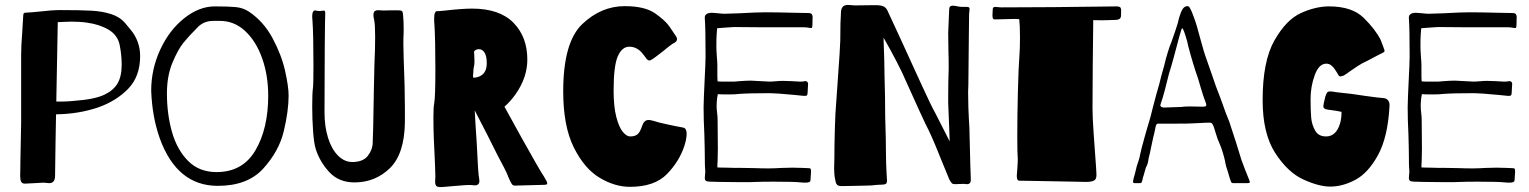

<svg xmlns="http://www.w3.org/2000/svg" viewBox="-20 -745 6218 781"><path d="M550 -517Q550 -434 501.5 -384Q453 -334 379 -308Q299 -281 208 -280L206 -171L204 -30Q204 0 180 0Q174 0 168 -1Q162 -2 158 -2L120 0L81 2Q70 2 66 -6Q62 -14 62 -30Q62 -35 62.5 -49Q63 -63 63 -91Q66 -244 66 -246V-520Q66 -560 70 -607L74 -673Q74 -689 77.5 -691.5Q81 -694 93 -694Q101 -694 141 -698Q193 -704 224 -704Q308 -704 352.5 -701.5Q397 -699 432.5 -687.5Q468 -676 489 -651Q493 -646 511.5 -624Q530 -602 540 -575Q550 -548 550 -517ZM475 -482Q475 -520 467 -561Q459 -602 422 -624Q385 -646 333 -653Q306 -657 269 -657Q253 -657 215 -655L209 -332Q248 -331 284 -335Q366 -341 405 -360Q441 -377 458 -405.5Q475 -434 475 -482Z M1154 -356Q1154 -294 1134.5 -212Q1115 -130 1051 -59.5Q987 11 866 11Q700 11 630 -182Q599 -269 595 -376Q595 -464 632 -543.5Q669 -623 729.5 -671Q790 -719 854 -719Q912 -719 940.5 -716Q969 -713 992 -698Q1052 -658 1088.5 -590Q1125 -522 1139.5 -457.5Q1154 -393 1154 -356ZM1071 -356Q1071 -438 1046.5 -507.5Q1022 -577 977.5 -618.5Q933 -660 875 -660Q870 -660 848.5 -660Q827 -660 811 -653Q795 -646 782 -632Q749 -599 726.5 -571.5Q704 -544 681.5 -490Q659 -436 659 -365Q659 -281 679.5 -208.5Q700 -136 745 -90.5Q790 -45 861 -45Q967 -45 1019 -133.5Q1071 -222 1071 -356Z M1300 -288Q1300 -230 1314.5 -184Q1329 -138 1355 -112Q1381 -86 1413 -86Q1457 -86 1476.5 -111.5Q1496 -137 1496 -165L1498 -226Q1501 -376 1501 -392Q1501 -415 1503 -483Q1506 -540 1506 -595Q1506 -644 1502 -664Q1499 -676 1499 -683Q1499 -697 1505.5 -700.5Q1512 -704 1518.5 -703.5Q1525 -703 1527 -703Q1537 -702 1549.5 -702.5Q1562 -703 1572 -703H1598Q1614 -703 1616.5 -698.5Q1619 -694 1620 -679Q1622 -657 1622 -625Q1622 -603 1621 -593Q1620 -583 1622 -509Q1627 -387 1627 -308V-247Q1625 -118 1565.5 -60.5Q1506 -3 1422 -3Q1358 -3 1319 -45.5Q1280 -88 1264 -140Q1257 -163 1253.5 -211.5Q1250 -260 1250 -311Q1250 -368 1253 -387Q1255 -401 1255 -480Q1255 -606 1251 -662Q1250 -668 1250 -678Q1250 -709 1269 -701L1280 -700Q1284 -700 1288.5 -701Q1293 -702 1298 -702Q1303 -702 1303 -691Q1302 -679 1301 -551Q1300 -423 1300 -288Z M2206 1Q2206 5 2201 6Q2196 7 2192.5 7Q2189 7 2187 7L2074 10Q2066 10 2061.5 3Q2057 -4 2049 -22Q2044 -37 2031 -62Q2011 -98 1962 -197L1911 -296L1914 -243L1919 -167Q1925 -33 1929 -19Q1930 -15 1930 -9Q1930 9 1911 9Q1905 9 1901 8Q1885 6 1823 12Q1781 16 1772 16Q1759 16 1754.5 11Q1750 6 1750 -6L1751 -29L1749 -87Q1743 -191 1743 -268Q1743 -308 1746 -323Q1751 -348 1751 -464Q1751 -585 1747 -647Q1746 -655 1746 -669Q1746 -685 1749 -692Q1752 -699 1755.5 -699.5Q1759 -700 1768 -700L1790 -702Q1859 -710 1900 -710Q2012 -710 2068.5 -652.5Q2125 -595 2125 -503Q2125 -430 2078 -363Q2058 -334 2032 -311L2102 -184Q2179 -46 2192 -28Q2206 -6 2206 1ZM1932 -435Q1960 -448 1960 -488Q1960 -517 1951 -531Q1942 -545 1928 -545Q1917 -545 1909 -537Q1908 -536 1909 -523Q1910 -510 1910 -497Q1910 -486 1909 -481Q1905 -464 1905 -446L1904 -437L1905 -429Q1920 -429 1932 -435Z M2724 -606Q2734 -593 2734 -586Q2734 -580 2730 -576Q2726 -572 2720 -569Q2714 -566 2712 -564Q2700 -556 2680 -539Q2671 -532 2653.5 -518.5Q2636 -505 2630 -502Q2626 -499 2622 -499Q2615 -499 2609 -507Q2603 -515 2601 -518Q2599 -521 2590.5 -531Q2582 -541 2569 -548Q2556 -555 2540 -555Q2510 -555 2493 -516Q2476 -477 2476 -377Q2476 -311 2487 -269Q2498 -227 2513.5 -208.5Q2529 -190 2543 -190Q2563 -190 2573.5 -199Q2584 -208 2592 -233Q2600 -257 2618 -257Q2624 -257 2631.5 -255Q2639 -253 2643 -252Q2653 -248 2692 -239.5Q2731 -231 2759 -226Q2773 -223 2773 -202Q2773 -192 2772 -187Q2771 -174 2764 -152Q2743 -88 2692.5 -36.5Q2642 15 2542 15Q2481 15 2419 -22Q2357 -59 2314 -145.5Q2271 -232 2271 -373Q2271 -573 2348 -646.5Q2425 -720 2521 -720Q2603 -720 2645 -690.5Q2687 -661 2703.5 -636.5Q2720 -612 2724 -606Z M3285 -654Q3285 -631 3281 -631Q3275 -631 3267.5 -632.5Q3260 -634 3249 -634H3089L2965 -635Q2959 -635 2920 -632L2897 -630L2895 -603Q2894 -588 2894 -556Q2894 -540 2896 -514Q2898 -490 2898 -479V-439Q2898 -423 2899 -414Q2908 -413 2926 -413H2966Q2972 -413 2990 -415Q3016 -417 3035 -417Q3043 -417 3091 -414L3113 -413Q3121 -413 3136 -414.5Q3151 -416 3165 -416L3198 -415Q3224 -413 3234 -413Q3245 -413 3249 -414L3255 -415Q3262 -415 3265 -410.5Q3268 -406 3267 -402Q3266 -395 3266 -384.5Q3266 -374 3265 -366Q3264 -358 3262 -356.5Q3260 -355 3250 -355L3210 -359Q3135 -366 3112 -366Q3027 -366 2987 -363Q2971 -361 2952 -361Q2933 -361 2928 -361Q2909 -361 2900 -362L2897 -346Q2895 -328 2895 -314Q2895 -302 2897 -286Q2899 -270 2899 -258L2900 -139L2899 -89Q2898 -80 2898 -64Q2911 -63 2936 -63Q2957 -62 3001 -62L3055 -61Q3072 -60 3107 -60Q3128 -60 3162 -62L3204 -63Q3228 -63 3244 -62Q3260 -61 3268 -61Q3276 -61 3277.5 -58Q3279 -55 3279 -45Q3279 -38 3278 -30.5Q3277 -23 3277 -14Q3277 -7 3272 -4.5Q3267 -2 3256 -2Q3245 -2 3238 -3Q3211 -6 3129 -6Q3079 -6 3057 -5Q3040 -4 3001 -4L2908 -5Q2892 -6 2870 -6Q2856 -6 2851.5 -9.5Q2847 -13 2847 -21L2848 -37Q2849 -41 2849 -46Q2849 -49 2848 -60.5Q2847 -72 2847 -103Q2847 -133 2845 -201Q2842 -257 2842 -309Q2842 -331 2847 -436Q2848 -457 2849 -478Q2850 -499 2850 -516Q2850 -632 2847 -669Q2844 -693 2876 -693Q2884 -693 2902 -691Q2918 -689 2926 -689L2989 -691Q3057 -695 3094 -695Q3137 -695 3215 -693Q3240 -692 3268 -692Q3280 -692 3283 -686Q3286 -680 3285.5 -673.5Q3285 -667 3285 -665Z M3540 -724Q3562 -724 3572.5 -719.5Q3583 -715 3589 -704Q3599 -683 3614 -650L3651 -570L3698 -467Q3711 -439 3732 -393Q3753 -347 3762 -329Q3779 -294 3784 -286L3812 -231L3843 -170L3841 -228L3837 -326V-356Q3837 -411 3839 -467Q3839 -509 3838 -535L3837 -611L3841 -707Q3841 -722 3856 -722Q3861 -722 3876 -719Q3885 -717 3895 -717Q3905 -717 3911 -717Q3919 -717 3921.5 -715Q3924 -713 3924 -708Q3924 -704 3923 -699Q3922 -694 3922 -688L3921 -602L3919 -400L3918 -371Q3918 -337 3919 -309Q3920 -281 3921 -263Q3924 -220 3924 -191Q3924 -195 3927 -72L3929 -16V-14Q3929 6 3910 4Q3907 3 3898 3L3869 4H3863Q3856 4 3852.5 1Q3849 -2 3841 -16Q3838 -23 3833 -36Q3828 -49 3821 -65Q3778 -173 3759 -212Q3737 -254 3648 -453Q3628 -494 3603 -540L3574 -592L3577 -497L3578 -438Q3580 -372 3580 -351Q3580 -269 3583 -186L3584 -108Q3584 -87 3586 -47L3588 -12V-10Q3588 0 3583 3Q3578 6 3569 6L3547 7Q3526 10 3502 10Q3474 10 3456 11L3405 12Q3390 12 3385 6.5Q3380 1 3379 -6Q3378 -13 3377 -16Q3373 -34 3373 -60Q3373 -84 3374 -101Q3374 -153 3376 -222.5Q3378 -292 3381 -322L3386 -393Q3398 -559 3398 -580Q3398 -659 3401 -698Q3403 -725 3429 -725Q3437 -725 3444 -724Q3451 -723 3455 -723Z M4540 -687Q4541 -674 4535 -669Q4529 -664 4516 -664Q4508 -664 4485.5 -663Q4463 -662 4431 -663H4427L4425 -482L4424 -306Q4424 -266 4428.5 -204.5Q4433 -143 4434 -127Q4440 -47 4440 -37Q4441 -17 4431 -11Q4421 -5 4396 -5L4352 -6Q4347 -6 4188 -9L4126 -10Q4116 -10 4116 -30Q4116 -37 4118 -57Q4120 -83 4120 -97Q4118 -123 4118 -188Q4118 -275 4120.5 -374Q4123 -473 4127 -523Q4129 -549 4129 -593Q4129 -642 4126 -667L4108 -668L4025 -666Q4017 -666 4017 -682L4018 -704Q4018 -712 4020.5 -714.5Q4023 -717 4029 -717Q4033 -717 4039 -716Q4045 -715 4053 -715L4266 -716L4440 -718Q4481 -719 4524 -719Q4536 -718 4538.5 -713Q4541 -708 4540.5 -699.5Q4540 -691 4540 -687Z M5064 -4Q5064 0 5053 0H4997Q4993 0 4990.5 -1.5Q4988 -3 4986 -9Q4982 -20 4975 -45Q4966 -70 4963 -90Q4960 -105 4953.5 -126Q4947 -147 4942 -158Q4933 -177 4926 -201L4917 -230Q4912 -241 4909.5 -243.5Q4907 -246 4901 -246Q4880 -246 4870 -245L4827 -243Q4819 -242 4753 -242H4692H4690Q4684 -242 4681 -231L4679 -221L4675 -202Q4673 -197 4662 -144Q4659 -127 4652 -100Q4650 -80 4643 -67Q4641 -64 4638 -53Q4635 -42 4633 -35Q4630 -27 4626 -9Q4625 -8 4624 -4.5Q4623 -1 4621 -0.5Q4619 0 4615 0H4595Q4586 0 4590 -13Q4590 -16 4591 -18Q4591 -20 4592 -23Q4593 -26 4595 -32L4604 -69Q4606 -75 4611 -90Q4616 -105 4618 -118Q4623 -142 4637 -191L4645 -219Q4664 -281 4669 -306L4683 -359Q4693 -392 4695 -401Q4702 -431 4715 -476L4722 -504L4728 -525Q4738 -559 4745 -574Q4747 -580 4759.5 -615.5Q4772 -651 4776 -672Q4783 -696 4790.5 -708Q4798 -720 4811 -720Q4816 -720 4821 -711Q4826 -702 4831 -689Q4836 -676 4838 -670Q4846 -651 4866 -575L4874 -547Q4875 -539 4907 -449L4926 -394L4944 -347Q4972 -268 4980 -251Q5015 -145 5021 -123Q5028 -97 5043.5 -58Q5059 -19 5061 -14Q5064 -7 5064 -4ZM4887 -318Q4887 -323 4880 -340Q4874 -355 4862 -396Q4853 -429 4844 -453Q4834 -483 4822.5 -524Q4811 -565 4809 -577Q4794 -630 4789 -630Q4786 -630 4779 -603L4773 -581Q4766 -554 4755 -513.5Q4744 -473 4735 -445Q4729 -419 4718.5 -379.5Q4708 -340 4702 -325Q4700 -319 4700 -318Q4700 -311 4706.5 -309Q4713 -307 4719.5 -307.5Q4726 -308 4728 -308L4786 -310Q4798 -312 4820 -312L4874 -311Q4887 -311 4887 -318Z M5596 -583Q5600 -573 5604 -562Q5608 -551 5611 -543Q5612 -541 5612 -538Q5612 -535 5609.5 -533Q5607 -531 5603 -529.5Q5599 -528 5594 -525L5571 -513Q5536 -494 5522 -488Q5500 -475 5486 -465L5467 -452Q5461 -447 5448 -439Q5444 -436 5440 -436Q5434 -434 5432 -434Q5427 -434 5423.5 -441Q5420 -448 5417 -452Q5415 -455 5409 -464Q5403 -473 5394.5 -479.5Q5386 -486 5375 -486Q5345 -486 5328 -439.5Q5311 -393 5311 -342Q5311 -295 5313.5 -266.5Q5316 -238 5329.5 -214Q5343 -190 5374 -190Q5414 -190 5430 -240Q5437 -261 5437 -290L5417 -294Q5393 -298 5382 -299Q5363 -301 5363 -313Q5363 -320 5371 -352Q5376 -368 5381 -371Q5386 -374 5396 -373Q5401 -372 5419.5 -369.5Q5438 -367 5478 -363L5533 -355Q5589 -347 5608 -346Q5625 -345 5631 -328Q5633 -318 5632 -311Q5625 -187 5585.5 -114.5Q5546 -42 5494 -14Q5442 14 5391 14Q5345 14 5281.5 -15Q5218 -44 5167 -123Q5116 -202 5116 -338Q5116 -496 5164 -580.5Q5212 -665 5272 -692Q5332 -719 5386 -719Q5480 -719 5527.5 -672Q5575 -625 5596 -583Z M6149 -654Q6149 -631 6145 -631Q6139 -631 6131.5 -632.5Q6124 -634 6113 -634H5953L5829 -635Q5823 -635 5784 -632L5761 -630L5759 -603Q5758 -588 5758 -556Q5758 -540 5760 -514Q5762 -490 5762 -479V-439Q5762 -423 5763 -414Q5772 -413 5790 -413H5830Q5836 -413 5854 -415Q5880 -417 5899 -417Q5907 -417 5955 -414L5977 -413Q5985 -413 6000 -414.5Q6015 -416 6029 -416L6062 -415Q6088 -413 6098 -413Q6109 -413 6113 -414L6119 -415Q6126 -415 6129 -410.5Q6132 -406 6131 -402Q6130 -395 6130 -384.5Q6130 -374 6129 -366Q6128 -358 6126 -356.5Q6124 -355 6114 -355L6074 -359Q5999 -366 5976 -366Q5891 -366 5851 -363Q5835 -361 5816 -361Q5797 -361 5792 -361Q5773 -361 5764 -362L5761 -346Q5759 -328 5759 -314Q5759 -302 5761 -286Q5763 -270 5763 -258L5764 -139L5763 -89Q5762 -80 5762 -64Q5775 -63 5800 -63Q5821 -62 5865 -62L5919 -61Q5936 -60 5971 -60Q5992 -60 6026 -62L6068 -63Q6092 -63 6108 -62Q6124 -61 6132 -61Q6140 -61 6141.5 -58Q6143 -55 6143 -45Q6143 -38 6142 -30.5Q6141 -23 6141 -14Q6141 -7 6136 -4.5Q6131 -2 6120 -2Q6109 -2 6102 -3Q6075 -6 5993 -6Q5943 -6 5921 -5Q5904 -4 5865 -4L5772 -5Q5756 -6 5734 -6Q5720 -6 5715.5 -9.5Q5711 -13 5711 -21L5712 -37Q5713 -41 5713 -46Q5713 -49 5712 -60.5Q5711 -72 5711 -103Q5711 -133 5709 -201Q5706 -257 5706 -309Q5706 -331 5711 -436Q5712 -457 5713 -478Q5714 -499 5714 -516Q5714 -632 5711 -669Q5708 -693 5740 -693Q5748 -693 5766 -691Q5782 -689 5790 -689L5853 -691Q5921 -695 5958 -695Q6001 -695 6079 -693Q6104 -692 6132 -692Q6144 -692 6147 -686Q6150 -680 6149.5 -673.5Q6149 -667 6149 -665Z"/></svg>

Font: Barrio
Style: Regular
Weight: 400
Designer: Pablo Cosgaya & Sergio Jimenez
Foundry: Pablo Cosgaya & Sergio Jimenez
Version: Version 1.005